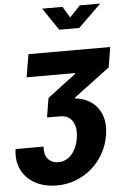

<svg xmlns="http://www.w3.org/2000/svg" viewBox="-90 -1091 884 1359"><g transform="rotate(-5 352.0 -412.0)"><path d="M-11.2 -66.4H188Q183.6 -31.2 194.1 -4.4Q204.6 22.5 227.5 37.6Q250.5 52.7 282.7 52.7Q320.8 52.7 350.6 32.5Q380.4 12.2 400.1 -23.2Q419.9 -58.6 427.2 -104.5Q435.5 -156.2 425 -193.1Q414.6 -230 388.7 -250Q362.8 -270 324.7 -269.5H230L252.4 -406.2L454.6 -559.6V-565.4H110.8L138.2 -727.5H719.2L695.8 -585L440.9 -393.6L439 -386.7Q511.2 -378.9 559.6 -341.6Q607.9 -304.2 627.9 -244.4Q647.9 -184.6 635.3 -108.4Q623.5 -37.6 589.8 21.7Q556.2 81.1 505.6 124.5Q455.1 168 392.1 191.9Q329.1 215.8 259.3 215.8Q168.5 215.8 103.3 179.4Q38.1 143.1 7.3 79.1Q-23.4 15.1 -11.2 -66.4ZM407.2 -1040 454.6 -960.9 530.8 -1040H674.3V-1039.1L512.7 -880.9H370.1L263.2 -1039.1V-1040Z"/></g></svg>

Font: Inter 28pt Black
Style: Italic
Weight: 900
Italic angle: -9.3988°
Designer: Rasmus Andersson
Foundry: rsms
Version: Version 4.001;git-66647c0bb